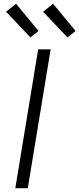

<svg xmlns="http://www.w3.org/2000/svg" viewBox="-20 -996 420 1016"><path d="M61 0 182 -735H248L127 0ZM337 -798 208 -934 261 -976 380 -832ZM141 -798 12 -934 65 -976 184 -832Z"/></svg>

Font: Iosevka Aile Light
Style: Italic
Weight: 300
Italic angle: -9°
Designer: Belleve Invis
Foundry: Belleve Invis
Version: Version 31.1.0; ttfautohint (v1.8.4)